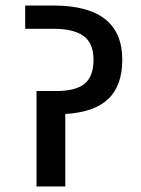

<svg xmlns="http://www.w3.org/2000/svg" viewBox="-20 -674 510 694"><path d="M422 -458Q422 -365 371.5 -316.5Q321 -268 216 -262V0H112V-345H183Q254 -345 286 -371.5Q318 -398 318 -458Q318 -518 282 -544Q246 -570 173 -570H71V-654H173Q422 -654 422 -458Z"/></svg>

Font: Biryani DemiBold
Style: Regular
Weight: 600
Designer: Dan Reynolds and Mathieu Réguer
Foundry: Dan Reynolds and Mathieu Réguer
Version: Version 1.003;PS 001.003;hotconv 1.0.70;makeotf.lib2.5.58329